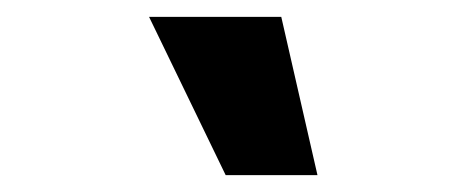

<svg xmlns="http://www.w3.org/2000/svg" viewBox="-20 -770 540 228"><path d="M248 -562 157 -750H314L357 -562Z"/></svg>

Font: Nunito Sans 10pt Condensed Black
Style: Italic
Weight: 900
Width: 3
Italic angle: -9°
Designer: Vernon Adams
Foundry: Vernon Adams
Version: Version 3.101;gftools[0.9.27]